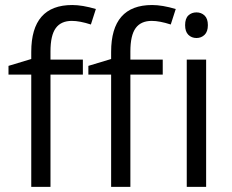

<svg xmlns="http://www.w3.org/2000/svg" viewBox="-20 -730 906 750"><path d="M615.7 -438.5H489.3V0H414.1V-438.5H325.2V-472.7L414.1 -499.5V-527.3Q414.1 -710.4 574.2 -710.4Q613.8 -710.4 666.5 -694.8L647 -634.3Q603.5 -648.4 572.8 -648.4Q530.3 -648.4 509.8 -620.1Q489.3 -591.8 489.3 -529.3V-497.1H615.7ZM303.7 -438.5H177.2V0H102.1V-438.5H13.2V-472.7L102.1 -499.5V-527.3Q102.1 -710.4 262.2 -710.4Q301.8 -710.4 354.5 -694.8L335 -634.3Q291.5 -648.4 260.7 -648.4Q218.3 -648.4 197.8 -620.1Q177.2 -591.8 177.2 -529.3V-497.1H303.7ZM785.2 0H709.5V-497.1H785.2ZM703.1 -631.8Q703.1 -657.7 715.8 -669.7Q728.5 -681.6 747.6 -681.6Q766.1 -681.6 779.1 -669.4Q792 -657.2 792 -631.8Q792 -606.4 779.1 -594Q766.1 -581.5 747.6 -581.5Q728.5 -581.5 715.8 -594Q703.1 -606.4 703.1 -631.8Z"/></svg>

Font: Bpm'online Open Sans
Style: Regular
Weight: 400
Foundry: Ascender Corporation
Version: Version 1.10